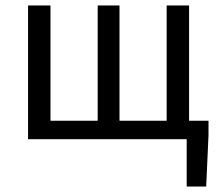

<svg xmlns="http://www.w3.org/2000/svg" viewBox="-20 -506 797 698"><path d="M658.7 172V0H620.6V-67H738V-14.9L729.6 172ZM82 0V-486.1H163.5V-67H335.1V-486.1H414.4V-67H585.9V-486.1H667.4V0Z"/></svg>

Font: Source Sans Variable
Style: Regular
Weight: 200
Designer: Paul D. Hunt
Foundry: Adobe Systems Incorporated
Version: Version 3.006;hotconv 1.0.111;makeotfexe 2.5.65597